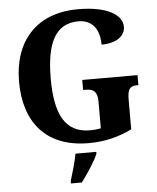

<svg xmlns="http://www.w3.org/2000/svg" viewBox="-61 -776 857 1049"><g transform="rotate(-5 367.0 -251.5)"><path d="M402 10C488 10 563 -8 639 -45V-207C639 -263 651 -282 690 -282H699V-337H396V-282H411C456 -282 474 -263 474 -211V-65C454 -61 434 -59 415 -59C277 -59 225 -166 225 -358C225 -552 275 -658 403 -658C479 -658 518 -604 518 -520C605 -520 648 -560 648 -607C648 -673 565 -724 406 -724C173 -724 51 -574 51 -358C51 -137 165 10 402 10ZM285 208V221H345C377 178 421 113 438 71V61H324C317 104 297 169 285 208Z"/></g></svg>

Font: Noto Serif Armenian SemiCondensed
Style: Bold
Weight: 700
Width: 4
Designer: Monotype Design Team
Foundry: Monotype Imaging Inc.
Version: Version 2.008